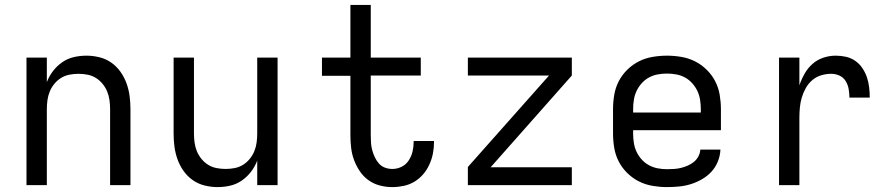

<svg xmlns="http://www.w3.org/2000/svg" viewBox="-20 -755 3640 783"><path d="M88 0V-520H171V-420Q180 -444 196 -465Q212 -486 233.5 -501Q255 -516 280.5 -522Q306 -528 333 -528Q359 -528 385.5 -521.5Q412 -515 434 -499.5Q456 -484 471.5 -462Q487 -440 496 -415Q505 -390 508.5 -363.5Q512 -337 512 -310V0H429V-310Q429 -328 426.5 -346.5Q424 -365 417 -382Q410 -399 398 -413.5Q386 -428 370.5 -437.5Q355 -447 336.5 -450.5Q318 -454 300 -454Q282 -454 263.5 -450.5Q245 -447 229.5 -437.5Q214 -428 202 -413.5Q190 -399 183 -382Q176 -365 173.5 -346.5Q171 -328 171 -310V0Z M867 8Q841 8 814.5 1.5Q788 -5 766 -20.5Q744 -36 728.5 -58Q713 -80 704 -105Q695 -130 691.5 -156.5Q688 -183 688 -210V-520H771V-210Q771 -192 773.5 -173.5Q776 -155 783 -138Q790 -121 802 -106.5Q814 -92 829.5 -82.5Q845 -73 863.5 -69.5Q882 -66 900 -66Q918 -66 936.5 -69.5Q955 -73 970.5 -82.5Q986 -92 998 -106.5Q1010 -121 1017 -138Q1024 -155 1026.5 -173.5Q1029 -192 1029 -210V-520H1112V0H1029V-100Q1020 -76 1004 -55Q988 -34 966.5 -19Q945 -4 919.5 2Q894 8 867 8Z M1580 8Q1554 8 1529 1.5Q1504 -5 1483 -20Q1462 -35 1447.5 -56.5Q1433 -78 1424 -102Q1415 -126 1412 -152Q1409 -178 1409 -203V-446H1293V-520H1409V-735H1492V-520H1696V-447H1492V-203Q1492 -188 1493 -172.5Q1494 -157 1498 -142.5Q1502 -128 1508.5 -114Q1515 -100 1525 -88.5Q1535 -77 1549.5 -71.5Q1564 -66 1580 -66Q1600 -66 1618 -75Q1636 -84 1647 -101Q1658 -118 1662.5 -137.5Q1667 -157 1667 -177V-180H1750V-176Q1750 -152 1745.5 -129Q1741 -106 1731 -84Q1721 -62 1705.5 -44Q1690 -26 1670 -14Q1650 -2 1626.5 3Q1603 8 1580 8Z M1888 0V-74L2219 -447H1888V-520H2312V-447L1981 -73H2312V0Z M2700 8Q2671 8 2641.5 3Q2612 -2 2586 -15Q2560 -28 2538.5 -49Q2517 -70 2503.5 -96Q2490 -122 2485 -151.5Q2480 -181 2480 -210V-310Q2480 -339 2485 -368.5Q2490 -398 2503.5 -424Q2517 -450 2538.5 -471Q2560 -492 2586 -505Q2612 -518 2641.5 -523Q2671 -528 2700 -528Q2729 -528 2758.5 -523Q2788 -518 2814 -505Q2840 -492 2861.5 -471Q2883 -450 2896.5 -424Q2910 -398 2915 -368.5Q2920 -339 2920 -310V-224H2562V-210Q2562 -191 2565 -172Q2568 -153 2576 -136Q2584 -119 2597 -104.5Q2610 -90 2627 -81Q2644 -72 2662.5 -68.5Q2681 -65 2700 -65Q2715 -65 2729.5 -66Q2744 -67 2758 -70.5Q2772 -74 2785.5 -80Q2799 -86 2810 -95Q2821 -104 2828 -117Q2835 -130 2836 -145H2918Q2917 -120 2907.5 -96.5Q2898 -73 2881.5 -55Q2865 -37 2843.5 -24.5Q2822 -12 2798.5 -4.5Q2775 3 2750 5.5Q2725 8 2700 8ZM2562 -296H2838V-310Q2838 -329 2835 -348Q2832 -367 2824 -384Q2816 -401 2803 -415.5Q2790 -430 2773.5 -439Q2757 -448 2738 -451.5Q2719 -455 2700 -455Q2681 -455 2662 -451.5Q2643 -448 2626.5 -439Q2610 -430 2597 -415.5Q2584 -401 2576 -384Q2568 -367 2565 -348Q2562 -329 2562 -310Z M3157 0V-520H3240V-407Q3248 -431 3261 -454Q3274 -477 3293 -494Q3312 -511 3337 -519.5Q3362 -528 3388 -528Q3409 -528 3429.5 -523.5Q3450 -519 3467.5 -507Q3485 -495 3497 -477Q3509 -459 3515.5 -439.5Q3522 -420 3524.5 -399Q3527 -378 3527 -357H3444Q3444 -374 3441 -391.5Q3438 -409 3429 -424Q3420 -439 3404 -446.5Q3388 -454 3370 -454Q3349 -454 3329 -448Q3309 -442 3293 -428.5Q3277 -415 3266.5 -396.5Q3256 -378 3250 -358Q3244 -338 3242 -317Q3240 -296 3240 -276V0Z"/></svg>

Font: Iosevka Extended
Style: Regular
Weight: 400
Width: 7
Monospace: yes
Designer: Belleve Invis
Foundry: Belleve Invis
Version: Version 32.5.0; ttfautohint (v1.8.4)